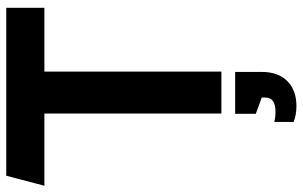

<svg xmlns="http://www.w3.org/2000/svg" viewBox="-200 -531 968 614"><g transform="rotate(-90 284.0 -224.0)"><path d="M233 173Q279 173 279 141V129L227 110V44H361V129Q361 182 331.5 211Q302 240 252 240Q224 240 201 231V169Q215 173 233 173ZM566 -688V-566H362V0H228V-566H-3L29 -688Z"/></g></svg>

Font: Techna Sans
Style: Regular
Weight: 400
Designer: Carl Enlund
Version: Version 1.003